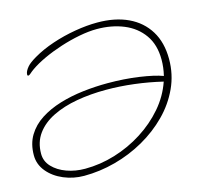

<svg xmlns="http://www.w3.org/2000/svg" viewBox="-104 -790 1025 959"><g transform="rotate(-15 408.5 -310.5)"><path d="M217 51Q162 51 112 30Q62 9 31 -28.5Q0 -66 0 -113Q0 -172 26 -215Q52 -258 97 -287Q142 -316 199.5 -333.5Q257 -351 321 -358.5Q385 -366 448 -366Q535 -366 611 -355Q687 -344 730 -328Q740 -369 740 -410Q740 -487 703.5 -538.5Q667 -590 605 -615.5Q543 -641 466 -641Q425 -641 375.5 -631.5Q326 -622 276.5 -606Q227 -590 184 -570Q141 -550 111 -529Q97 -519 89.5 -512Q82 -505 77 -505Q72 -505 72 -511Q72 -528 91 -550Q98 -558 109.5 -566.5Q121 -575 138 -585Q184 -612 242 -631.5Q300 -651 361.5 -661.5Q423 -672 477 -672Q569 -672 636 -640.5Q703 -609 740 -549Q777 -489 777 -403Q777 -324 745 -254.5Q713 -185 657.5 -129Q602 -73 530.5 -32.5Q459 8 378.5 29.5Q298 51 217 51ZM37 -111Q37 -72 64.5 -43Q92 -14 136 2Q180 18 231 18Q309 18 386 -5.5Q463 -29 530.5 -72Q598 -115 648 -173Q698 -231 722 -301Q651 -318 577 -327Q503 -336 432 -336Q352 -336 281 -323.5Q210 -311 155 -284Q100 -257 68.5 -214Q37 -171 37 -111Z"/></g></svg>

Font: Oooh Baby
Style: Regular
Weight: 400
Designer: Robert E. Leuschke
Foundry: Robert E. Leuschke
Version: Version 1.011; ttfautohint (v1.8.3)